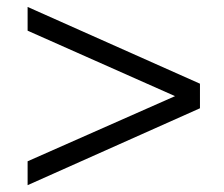

<svg xmlns="http://www.w3.org/2000/svg" viewBox="-20 -629 650 557"><path d="M487.8 -350.1 60.1 -540V-608.9L560.1 -386.2V-314.9L60.1 -91.8V-161.1Z"/></svg>

Font: Abel
Style: Regular
Weight: 400
Designer: Matthew Desmond
Foundry: Matthew Desmond
Version: Version 1.003